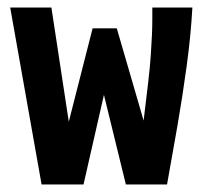

<svg xmlns="http://www.w3.org/2000/svg" viewBox="-20 -488 540 508"><path d="M90 0 7 -468H116L162 -166L225 -413H289L360 -169Q367 -227 372 -269.5Q377 -312 379 -342.5Q381 -373 382 -395.5Q383 -418 383 -437V-468H489Q485 -395 474 -314Q463 -233 449 -152.5Q435 -72 422 0H313L255 -237L201 0Z"/></svg>

Font: Inconsolata ExtraBold
Style: Regular
Weight: 800
Designer: Raph Levien, Cyreal, Brenton Simpson
Foundry: Raph Levien, Cyreal, Google
Version: Version 3.001